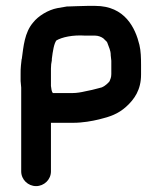

<svg xmlns="http://www.w3.org/2000/svg" viewBox="-20 -520 549 652"><path d="M52 -222.7V62C52 90 75.3 112 102.5 112C129.7 112 153 90 153 62V-103H228.2C260.9 -103 292.4 -108.8 316.5 -114.6C353.8 -123.7 381.1 -133 408.4 -157.6C436.5 -183 459 -215.1 459 -266.7V-299.6C459 -322.7 458.4 -347 453.4 -367.8C439.7 -424.4 404.7 -500 303.5 -500H276.4C251.1 -500 224.2 -498 211.2 -498H207.3C196.5 -496.3 187.2 -494.7 174.8 -492.4C144 -486.6 110 -466.1 92.3 -443.3C63.2 -409.3 59.8 -362.1 54.1 -320.5L53.4 -318.6L51.1 -297.6C50 -287.8 50 -279 50 -269.2V-244.7C50.7 -236.6 51.2 -230.9 52 -222.7ZM156 -315V-319.8C159.3 -346.5 163.4 -372.3 171.5 -382.7C190.2 -393.5 225.8 -402.1 270.5 -399H303.5C312.4 -399 323.2 -395.4 330.6 -390L342.4 -378.5C343.4 -377.5 344.4 -375.3 345 -373.4C349.3 -360.1 356 -349.3 356 -333.4V-332.4C356.7 -325.7 357.2 -320.9 358 -313.7V-268.7C358 -257.4 355.1 -251.6 352 -244C348.5 -239 335.8 -227 326 -223.4C319.4 -221 307.4 -219 292.9 -214.8L268.6 -209.7C256.4 -206.7 239.9 -204 226.8 -204H159.4C155.1 -209.7 154.3 -217.5 153 -228.2V-287.3C153 -296.5 154.1 -307.4 156 -315Z"/></svg>

Font: NumbBunny
Style: Bk
Weight: 400
Designer: Robert Jablonski
Foundry: Cannot Into Space Fonts
Version: Version 1.0